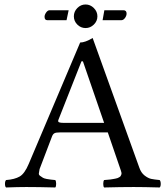

<svg xmlns="http://www.w3.org/2000/svg" viewBox="-20 -826 735 848"><path d="M440.9 -780.8H524.9Q539.1 -780.8 539.1 -766.1Q539.1 -756.3 532 -746.6Q524.9 -736.8 516.1 -736.8H433.1ZM273.9 -736.8H189Q176.8 -736.8 176.8 -752Q176.8 -760.7 183.8 -770.8Q190.9 -780.8 199.2 -780.8H283.2ZM263.2 -283.2H439.9L346.2 -555.2H339.8L237.8 -296.4Q234.9 -288.6 240.7 -285.9Q246.6 -283.2 263.2 -283.2ZM154.8 -79.1Q153.8 -69.3 151.9 -61.8Q149.9 -54.2 157.5 -49.1Q165 -43.9 169.4 -41Q173.8 -38.1 186 -35.6Q198.2 -33.2 205.1 -32.7Q211.9 -32.2 224.1 -30.8Q228 -25.9 228 -13.9Q228 -2 224.1 2Q149.9 0 96.2 0Q59.1 0 6.8 2Q2 -2 2 -13.9Q2 -25.9 6.8 -30.8Q44.9 -33.7 66.9 -46.4Q88.9 -59.1 106.9 -102.1L334 -638.2Q356 -638.2 389.2 -658.2L595.2 -85.9Q603 -63 618.4 -51Q633.8 -39.1 647 -36.1Q660.2 -33.2 685.1 -30.8Q689.9 -25.9 689.9 -13.9Q689.9 -2 685.1 2Q615.2 0 570.8 0Q513.7 0 439.9 2Q436 -2 436 -13.9Q436 -25.9 439.9 -30.8Q448.7 -31.7 453.9 -32Q459 -32.2 467 -33.2Q475.1 -34.2 479.5 -35.2Q483.9 -36.1 490 -37.1Q496.1 -38.1 499.5 -39.6Q502.9 -41 507.1 -43.5Q511.2 -45.9 512.7 -48.3Q514.2 -50.8 515.6 -54.4Q517.1 -58.1 516.6 -62.5Q516.1 -66.9 514.2 -71.8L456.1 -241.2H245.1Q227.1 -241.2 220.5 -237.5Q213.9 -233.9 210 -224.1ZM321.5 -717.5Q306.2 -732.9 306.2 -753.9Q306.2 -774.9 321.5 -790.5Q336.9 -806.2 357.9 -806.2Q378.9 -806.2 394.5 -790.5Q410.2 -774.9 410.2 -753.9Q410.2 -732.9 394.5 -717.5Q378.9 -702.1 357.9 -702.1Q336.9 -702.1 321.5 -717.5Z"/></svg>

Font: Linux Libertine O
Style: Regular
Weight: 400
Designer: Philipp H. Poll
Foundry: Philipp H. Poll
Version: Version 5.3.0